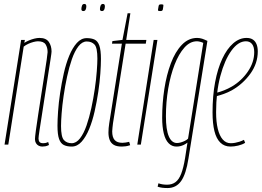

<svg xmlns="http://www.w3.org/2000/svg" viewBox="-20 -732 1325 972"><path d="M87 -530H106L103 -515Q114 -522 127 -527.5Q140 -533 154 -536.5Q168 -540 180 -540Q213 -540 227 -520Q241 -500 241 -471Q241 -465 236 -432.5Q231 -400 223.5 -352.5Q216 -305 208 -252.5Q200 -200 192.5 -152.5Q185 -105 180 -72Q175 -39 175 -31Q175 -20 180 -13.5Q185 -7 199 -7Q204 -7 209.5 -8Q215 -9 224 -13L228 2Q218 7 210 8.5Q202 10 194 10Q184 10 175.5 5.5Q167 1 162 -7.5Q157 -16 157 -28Q157 -37 161.5 -71Q166 -105 173.5 -153Q181 -201 189 -253Q197 -305 204.5 -352Q212 -399 216.5 -430.5Q221 -462 221 -468Q221 -491 211 -507Q201 -523 172 -523Q163 -523 149.5 -519.5Q136 -516 123 -510Q110 -504 100 -496L22 0H3Z M343 10Q319 10 303 2Q287 -6 279 -28.5Q271 -51 271 -96Q271 -125 274 -168.5Q277 -212 284.5 -262Q292 -312 303 -361Q314 -410 330.5 -450Q347 -490 369 -514.5Q391 -539 419 -539Q443 -539 459 -531.5Q475 -524 483 -501Q491 -478 491 -433Q491 -404 488 -360.5Q485 -317 477.5 -267Q470 -217 459 -168Q448 -119 431.5 -79Q415 -39 393 -14.5Q371 10 343 10ZM343 -7Q366 -7 385 -31.5Q404 -56 418 -96.5Q432 -137 442.5 -185.5Q453 -234 460 -282.5Q467 -331 470 -371.5Q473 -412 473 -435Q473 -491 458.5 -506.5Q444 -522 419 -522Q396 -522 377 -497.5Q358 -473 344 -432.5Q330 -392 319.5 -343.5Q309 -295 302 -246.5Q295 -198 292 -158Q289 -118 289 -94Q289 -39 303.5 -23Q318 -7 343 -7ZM496 -676Q490 -676 488 -679Q486 -682 486 -686Q486 -696 489.5 -704Q493 -712 501 -712Q507 -712 509 -708.5Q511 -705 511 -700Q511 -690 507.5 -683Q504 -676 496 -676ZM402 -676Q396 -676 394 -679Q392 -682 392 -686Q392 -694 395 -703Q398 -712 407 -712Q413 -712 415 -708.5Q417 -705 417 -700Q417 -690 413.5 -683Q410 -676 402 -676Z M634 -14 639 3Q627 7 616.5 8.5Q606 10 597 10Q570 10 555.5 1Q541 -8 535 -24Q529 -40 529 -61Q529 -72 530 -83.5Q531 -95 533 -108L597 -511H547L549 -524L600 -530L626 -665H640L619 -530H721L718 -511H616L552 -108Q551 -96 549.5 -86Q548 -76 548 -67Q548 -37 560.5 -23Q573 -9 600 -9Q608 -9 616.5 -10.5Q625 -12 634 -14Z M675 0 758 -530H777L693 0ZM797 -710Q802 -710 805 -709Q808 -708 807 -702Q806 -690 804.5 -684.5Q803 -679 800 -677.5Q797 -676 790 -676Q786 -676 782.5 -677Q779 -678 780 -684Q782 -696 783 -701.5Q784 -707 787 -708.5Q790 -710 797 -710Z M778 213 782 196Q794 200 804.5 201.5Q815 203 826 203Q851 203 868.5 190Q886 177 897.5 147Q909 117 917 68L929 -10Q920 -3 910.5 1.5Q901 6 892 8Q883 10 873 10Q850 10 833.5 -7Q817 -24 809 -57Q801 -90 801 -136Q801 -210 812 -281.5Q823 -353 845 -411.5Q867 -470 900.5 -505Q934 -540 978 -540Q984 -540 990.5 -539Q997 -538 1003.5 -536Q1010 -534 1016.5 -531Q1023 -528 1030 -525L934 71Q922 149 897 184.5Q872 220 828 220Q814 220 801.5 218.5Q789 217 778 213ZM1009 -515Q1000 -519 991.5 -521Q983 -523 977 -523Q942 -523 913.5 -491Q885 -459 864 -405Q843 -351 831.5 -283Q820 -215 820 -143Q820 -76 834.5 -42Q849 -8 876 -8Q885 -8 895.5 -11Q906 -14 916 -19Q926 -24 932 -30Z M1075 -262Q1095 -267 1115 -275Q1135 -283 1154 -294Q1203 -323 1235 -370Q1267 -417 1267 -468Q1267 -495 1256 -509Q1245 -523 1225 -523Q1186 -523 1151.5 -475.5Q1117 -428 1095.5 -347Q1074 -266 1074 -164Q1074 -115 1082.5 -80Q1091 -45 1107.5 -26Q1124 -7 1148 -7Q1159 -7 1170 -9Q1181 -11 1192 -14.5Q1203 -18 1215 -24L1221 -9Q1207 0 1186 5Q1165 10 1147 10Q1116 10 1095.5 -10Q1075 -30 1065.5 -68.5Q1056 -107 1056 -163Q1056 -247 1069 -316Q1082 -385 1105.5 -435Q1129 -485 1160.5 -512.5Q1192 -540 1228 -540Q1248 -540 1260.5 -531.5Q1273 -523 1279 -507.5Q1285 -492 1285 -472Q1285 -411 1247.5 -359Q1210 -307 1154 -275Q1134 -264 1113 -256.5Q1092 -249 1072 -244Z"/></svg>

Font: Georama
Style: Italic
Weight: 400
Width: 2
Italic angle: -9°
Designer: Jean-Baptiste Levee
Foundry: Production Type
Version: Version 1.000